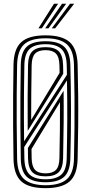

<svg xmlns="http://www.w3.org/2000/svg" viewBox="-20 -996 487 1024"><path d="M223.2 7.5Q133 7.5 93.2 -29Q53.5 -65.5 52 -149.5Q50.5 -243.8 50 -322.9Q49.5 -402 50 -480.4Q50.5 -558.8 52 -650.5Q53.5 -734.8 93.2 -771.1Q133 -807.5 223.2 -807.5Q311.5 -807.5 351.6 -771.4Q391.8 -735.2 394 -650.8Q396.2 -564 397 -485.2Q397.8 -406.5 397 -325.1Q396.2 -243.8 394 -149.2Q391.8 -63.2 350.9 -27.9Q310 7.5 223.2 7.5ZM223.2 -8.2Q300.2 -8.2 336.5 -40.2Q372.8 -72.2 374.5 -150Q376.5 -237.2 377.2 -315.9Q378 -394.5 377.4 -475.2Q376.8 -556 374.5 -650Q372.8 -727 336.9 -759.4Q301 -791.8 223.2 -791.8Q142.5 -791.8 107.8 -758.5Q73 -725.2 71.2 -650Q69.8 -571.2 69.1 -496.5Q68.5 -421.8 69 -338.4Q69.5 -255 71.2 -150Q72.5 -71.2 109.6 -39.8Q146.8 -8.2 223.2 -8.2ZM223.2 -24Q153.5 -24 122.8 -53.2Q92 -82.5 90.8 -150Q89.2 -243.8 88.8 -322.8Q88.2 -401.8 88.8 -480.1Q89.2 -558.5 90.8 -650Q92 -717.5 122.6 -746.8Q153.2 -776 223.2 -776Q290.8 -776 322 -747.1Q353.2 -718.2 355.2 -649.5Q358.5 -528.5 358.6 -408.8Q358.8 -289 355.2 -150.5Q353.2 -81 321.5 -52.5Q289.8 -24 223.2 -24ZM108.5 -242.2 336.8 -597Q336.8 -609.8 336.5 -622.8Q336.2 -635.8 335.8 -649Q334.2 -710.2 307.1 -735.2Q280 -760.2 223.2 -760.2Q163.8 -760.2 137.5 -734.5Q111.2 -708.8 110 -649.5Q108.5 -571.2 107.9 -504Q107.2 -436.8 107.5 -373.1Q107.8 -309.5 108.5 -242.2ZM127.8 -297.8Q127 -383 127.4 -473.9Q127.8 -564.8 129.5 -649.2Q130.5 -700.8 152.9 -722.6Q175.2 -744.5 223.2 -744.5Q270.5 -744.5 292.9 -722.8Q315.2 -701 316.5 -648.5Q316.8 -637 317 -625.4Q317.2 -613.8 317.2 -602.5ZM146.2 -356.2 297.8 -607.2Q297.5 -616.8 297.4 -629.6Q297.2 -642.5 297 -647Q296.2 -691.8 278.4 -710.1Q260.5 -728.5 223.2 -728.5Q185.2 -728.5 167.5 -710.5Q149.8 -692.5 148.8 -648.5Q147.5 -572 146.8 -500Q146 -428 146.2 -356.2ZM223.2 -39.8Q278.8 -39.8 306.5 -64.2Q334.2 -88.8 335.8 -151Q338.2 -261.5 338.8 -361.6Q339.2 -461.8 337.2 -567.2L109 -211.8Q109.2 -196.2 109.5 -181Q109.8 -165.8 110 -150.5Q111.2 -91.2 137.5 -65.5Q163.8 -39.8 223.2 -39.8ZM223.2 -55.5Q175 -55.5 152.9 -77.2Q130.8 -99 129.5 -150.5Q129.2 -161.5 129.1 -177.2Q129 -193 128.8 -206.8L319.2 -512Q320.2 -429.2 319.5 -341.5Q318.8 -253.8 316.5 -151.5Q315 -98.5 292.5 -77Q270 -55.5 223.2 -55.5ZM223.2 -71.5Q260.5 -71.5 278.4 -89.8Q296.2 -108 297 -153Q298.2 -223.5 299.4 -300.4Q300.5 -377.2 300 -451.2L148 -201.2Q148.2 -191 148.4 -178.8Q148.5 -166.5 148.8 -151.5Q149.8 -108.5 167.1 -90Q184.5 -71.5 223.2 -71.5ZM185 -845 268 -976H289.8L203.2 -845ZM256 -845 353.5 -976H375.5L274.2 -845ZM220.8 -845 310.8 -976H332.8L238.8 -845Z"/></svg>

Font: Big Shoulders Inline Text SemiBold
Style: Regular
Weight: 600
Designer: Patric King
Foundry: XO Type Co
Version: Version 1.000